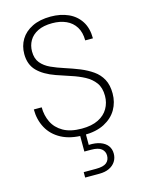

<svg xmlns="http://www.w3.org/2000/svg" viewBox="-140 -793 845 1129"><g transform="rotate(-15 282.5 -228.5)"><path d="M290 12Q210 12 155.5 -17Q101 -46 73.5 -96.5Q46 -147 46 -210H94Q94 -161 114 -119.5Q134 -78 177.5 -53Q221 -28 290 -28Q351 -28 391 -48Q431 -68 451 -102.5Q471 -137 471 -179Q471 -229 448.5 -259.5Q426 -290 389.5 -309.5Q353 -329 309 -343Q265 -357 223 -372Q152 -397 114 -436Q76 -475 76 -539Q76 -588 99.5 -627Q123 -666 169.5 -689Q216 -712 282 -712Q342 -712 389 -691Q436 -670 463 -628Q490 -586 490 -524H443Q443 -573 422.5 -606Q402 -639 365.5 -655.5Q329 -672 281 -672Q228 -672 193 -654.5Q158 -637 141 -607.5Q124 -578 124 -542Q124 -498 146 -471.5Q168 -445 204 -428.5Q240 -412 284 -398Q328 -384 373 -366Q414 -349 447 -326Q480 -303 499 -268Q518 -233 518 -181Q518 -128 493 -84.5Q468 -41 417.5 -14.5Q367 12 290 12ZM234 255V222H309Q354 222 373 206.5Q392 191 392 163Q392 138 373 122Q354 106 309 106H269V-7H304V75Q345 73 374 83.5Q403 94 418 114Q433 134 433 162Q433 189 419.5 210Q406 231 381 243Q356 255 320 255Z"/></g></svg>

Font: DM Sans 9pt ExtraLight
Style: Regular
Weight: 250
Version: Version 4.004;gftools[0.9.30]